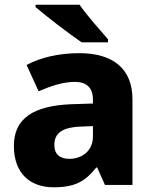

<svg xmlns="http://www.w3.org/2000/svg" viewBox="-20 -852 653 816"><path d="M318 -832H131V-822C174 -785 275 -707 327 -672H439V-685C407 -722 349 -787 318 -832ZM318 -626C230 -626 153 -608 93 -576L144 -464C197 -487 249 -504 298 -504C346 -504 375 -481 375 -428V-412L281 -409C122 -402 39 -349 39 -232C39 -112 111 -56 208 -56C299 -56 342 -81 389 -140H393L426 -66H543V-430C543 -559 461 -626 318 -626ZM324 -314 375 -316V-272C375 -213 331 -177 275 -177C237 -177 211 -194 211 -236C211 -283 240 -311 324 -314Z"/></svg>

Font: Noto Sans Malayalam UI ExtraBold
Style: Regular
Weight: 800
Designer: Jelle Bosma - Monotype Design Team
Foundry: Monotype Imaging Inc.
Version: Version 2.104